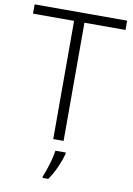

<svg xmlns="http://www.w3.org/2000/svg" viewBox="-100 -776 732 1059"><g transform="rotate(10 265.5 -246.5)"><path d="M294 0H236V-662H6V-714H524V-662H294ZM317 68Q309 101 290 144Q271 187 247 221H215V212Q222 196 231.5 168.5Q241 141 248.5 111.5Q256 82 259 61H317Z"/></g></svg>

Font: Noto Traditional Nushu Light
Style: Regular
Weight: 300
Designer: LIU Zhao
Foundry: LiuZhao Studio
Version: Version 2.003; ttfautohint (v1.8.4.7-5d5b)